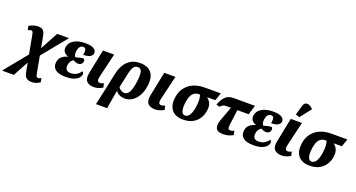

<svg xmlns="http://www.w3.org/2000/svg" viewBox="-131 -1683 5173 2791"><g transform="rotate(20 2456.0 -287.0)"><path d="M-74 240 215 -114 160 -408Q154 -437 146.5 -446Q139 -455 124 -455Q112 -455 99.5 -449.5Q87 -444 77 -439L64 -502Q104 -525 138 -534Q172 -543 202 -543Q254 -543 279 -519.5Q304 -496 315 -435L348 -259L497 -536H680L368 -153L417 111Q423 143 430.5 152.5Q438 162 453 162Q466 162 478.5 157Q491 152 501 146L514 209Q476 231 448.5 240.5Q421 250 386 250Q337 250 306 228Q275 206 263 142L237 3L109 240Z M823 10Q711 10 661.5 -32.5Q612 -75 623 -146Q632 -203 669 -233.5Q706 -264 755 -276L756 -281Q716 -294 693.5 -323.5Q671 -353 678 -400Q689 -469 756 -509Q823 -549 930 -549Q998 -549 1036.5 -534.5Q1075 -520 1089 -497.5Q1103 -475 1100 -451Q1095 -422 1065.5 -402Q1036 -382 958 -378Q967 -434 959 -461Q951 -488 919 -488Q888 -488 869 -464.5Q850 -441 844 -402Q838 -366 844 -341.5Q850 -317 862 -306Q891 -316 925 -323Q959 -330 986 -330Q1003 -314 999 -286Q995 -263 976.5 -247.5Q958 -232 930 -232Q908 -232 889 -240Q870 -248 853 -257Q834 -248 816.5 -225.5Q799 -203 793 -167Q786 -119 805.5 -92.5Q825 -66 878 -66Q915 -66 945 -79Q975 -92 996 -112Q1017 -132 1028 -150Q1038 -145 1044 -132.5Q1050 -120 1048 -103Q1043 -76 1019 -50Q995 -24 947 -7Q899 10 823 10Z M1259 10Q1185 10 1148 -30Q1111 -70 1129 -160L1205 -536H1378L1290 -164Q1280 -120 1287 -99Q1294 -78 1326 -78Q1341 -78 1354 -82.5Q1367 -87 1381 -94L1395 -31Q1374 -18 1337 -4Q1300 10 1259 10Z M1485 -275Q1501 -351 1536 -413Q1571 -475 1630.5 -512.5Q1690 -550 1779 -550Q1897 -550 1953.5 -480.5Q2010 -411 1991 -273Q1978 -180 1940.5 -116.5Q1903 -53 1851 -20.5Q1799 12 1742 12Q1697 12 1658 -5Q1619 -22 1599 -56H1597L1548 231H1376L1447 -93ZM1703 -62Q1751 -62 1779.5 -110Q1808 -158 1825 -277Q1839 -381 1827 -432Q1815 -483 1765 -483Q1733 -483 1712.5 -463Q1692 -443 1679.5 -408Q1667 -373 1658 -328L1613 -118Q1626 -96 1652.5 -79Q1679 -62 1703 -62Z M2207 10Q2133 10 2096 -30Q2059 -70 2077 -160L2153 -536H2326L2238 -164Q2228 -120 2235 -99Q2242 -78 2274 -78Q2289 -78 2302 -82.5Q2315 -87 2329 -94L2343 -31Q2322 -18 2285 -4Q2248 10 2207 10Z M2638 10Q2520 10 2463.5 -60Q2407 -130 2424 -253Q2437 -347 2486 -410Q2535 -473 2610 -504.5Q2685 -536 2777 -536H3028L2987 -416H2860Q2881 -399 2899 -376Q2917 -353 2925.5 -318.5Q2934 -284 2927 -231Q2917 -165 2882.5 -110Q2848 -55 2787 -22.5Q2726 10 2638 10ZM2647 -55Q2733 -55 2759 -239Q2769 -314 2763.5 -353Q2758 -392 2752 -416H2731Q2676 -416 2640 -376.5Q2604 -337 2590 -240Q2578 -154 2592.5 -104.5Q2607 -55 2647 -55Z M3260 10Q3170 10 3148 -39Q3126 -88 3159 -176L3238 -390H3162Q3138 -390 3119.5 -382Q3101 -374 3074 -346L3024 -362Q3054 -438 3086 -475Q3118 -512 3152 -524Q3186 -536 3222 -536H3557L3512 -390H3338L3308 -164Q3302 -120 3307 -99Q3312 -78 3343 -78Q3359 -78 3372 -82.5Q3385 -87 3399 -94L3412 -31Q3391 -18 3351.5 -4Q3312 10 3260 10Z M3729 10Q3617 10 3567.5 -32.5Q3518 -75 3529 -146Q3538 -203 3575 -233.5Q3612 -264 3661 -276L3662 -281Q3622 -294 3599.5 -323.5Q3577 -353 3584 -400Q3595 -469 3662 -509Q3729 -549 3836 -549Q3904 -549 3942.5 -534.5Q3981 -520 3995 -497.5Q4009 -475 4006 -451Q4001 -422 3971.5 -402Q3942 -382 3864 -378Q3873 -434 3865 -461Q3857 -488 3825 -488Q3794 -488 3775 -464.5Q3756 -441 3750 -402Q3744 -366 3750 -341.5Q3756 -317 3768 -306Q3797 -316 3831 -323Q3865 -330 3892 -330Q3909 -314 3905 -286Q3901 -263 3882.5 -247.5Q3864 -232 3836 -232Q3814 -232 3795 -240Q3776 -248 3759 -257Q3740 -248 3722.5 -225.5Q3705 -203 3699 -167Q3692 -119 3711.5 -92.5Q3731 -66 3784 -66Q3821 -66 3851 -79Q3881 -92 3902 -112Q3923 -132 3934 -150Q3944 -145 3950 -132.5Q3956 -120 3954 -103Q3949 -76 3925 -50Q3901 -24 3853 -7Q3805 10 3729 10Z M4165 10Q4091 10 4054 -30Q4017 -70 4035 -160L4111 -536H4284L4196 -164Q4186 -120 4193 -99Q4200 -78 4232 -78Q4247 -78 4260 -82.5Q4273 -87 4287 -94L4301 -31Q4280 -18 4243 -4Q4206 10 4165 10ZM4217 -601 4158 -622 4202 -773Q4213 -811 4239 -820Q4265 -829 4295.5 -816.5Q4326 -804 4349 -778L4348 -766Z M4596 10Q4478 10 4421.5 -60Q4365 -130 4382 -253Q4395 -347 4444 -410Q4493 -473 4568 -504.5Q4643 -536 4735 -536H4986L4945 -416H4818Q4839 -399 4857 -376Q4875 -353 4883.5 -318.5Q4892 -284 4885 -231Q4875 -165 4840.5 -110Q4806 -55 4745 -22.5Q4684 10 4596 10ZM4605 -55Q4691 -55 4717 -239Q4727 -314 4721.5 -353Q4716 -392 4710 -416H4689Q4634 -416 4598 -376.5Q4562 -337 4548 -240Q4536 -154 4550.5 -104.5Q4565 -55 4605 -55Z"/></g></svg>

Font: Noto Serif SemiCondensed ExtraBold
Style: Italic
Weight: 800
Width: 4
Italic angle: -12°
Designer: Monotype Design Team
Foundry: Monotype Imaging Inc.
Version: Version 2.014; ttfautohint (v1.8.4.7-5d5b)